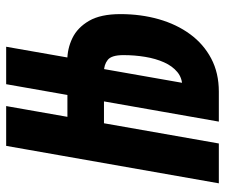

<svg xmlns="http://www.w3.org/2000/svg" viewBox="-74 -660 733 626"><g transform="rotate(-90 293.0 -346.5)"><path d="M243.2 0 249 -119.1H323.7Q352.1 -119.1 371.6 -135.3Q391.1 -151.4 403.3 -178.7Q415.5 -206.1 421.1 -240.2Q426.8 -274.4 426.8 -311Q426.8 -350.1 411.1 -362.3Q395.5 -374.5 373 -374.5Q360.8 -374.5 348.6 -374.5Q336.4 -374.5 324.2 -374.5L341.8 -494.1Q358.9 -494.1 375.7 -494.1Q392.6 -494.1 409.2 -494.1Q447.8 -494.1 482.2 -477.5Q516.6 -460.9 538.6 -423.1Q560.5 -385.3 560.5 -320.8Q560.5 -254.4 543.9 -196Q527.3 -137.7 495.1 -93.8Q462.9 -49.8 415.8 -24.9Q368.7 0 307.6 0ZM8.8 0 130.9 -693.4H260.7L138.7 0ZM99.6 -374.5 120.1 -493.7H374L353 -374.5ZM210 0 332 -693.4H454.1L406.7 -422.9L386.7 -405.3L325.2 -55.2L302.2 0Z"/></g></svg>

Font: Cascadia Code PL
Style: Italic
Weight: 400
Italic angle: -10°
Monospace: yes
Designer: Aaron Bell
Foundry: Saja Typeworks
Version: Version 2404.023